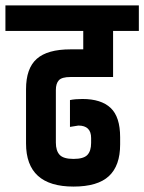

<svg xmlns="http://www.w3.org/2000/svg" viewBox="-54 -683 532 708"><path d="M206 -501H253V-569H-34V-663H458V-569H363V-399H206Q174 -399 163 -387Q152 -375 152 -351V-157Q152 -127 166 -112Q180 -97 217 -97Q254 -97 268 -111.5Q282 -126 282 -156V-174Q282 -220 235 -220L204 -215V-314Q223 -318 250 -318Q319 -318 354 -285Q389 -252 389 -177V-150Q389 -72 347.5 -33.5Q306 5 217 5Q42 5 42 -154V-354Q42 -431 81.5 -466Q121 -501 206 -501Z"/></svg>

Font: Khand Semibold
Style: Regular
Weight: 600
Designer: Devanagari: Sanchit Sawaria, Jyotish Sonowal; Latin: Satya Rajpurohit
Foundry: Indian Type Foundry
Version: Version 1.100;PS 1.0;hotconv 1.0.78;makeotf.lib2.5.61930; tt